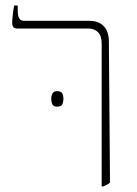

<svg xmlns="http://www.w3.org/2000/svg" viewBox="-20 -667 494 693"><path d="M347 6V-509Q347 -538 333.5 -551Q320 -564 300 -564H43Q32 -564 28 -569.5Q24 -575 24 -585Q24 -594 26 -612.5Q28 -631 31 -647H44V-627Q44 -609 49.5 -600.5Q55 -592 66 -592H301Q325 -592 341 -583Q357 -574 365 -557.5Q373 -541 373 -516L377 -8Q373 -4 366.5 -0.5Q360 3 352 6ZM165 -310Q165 -321 169.5 -329.5Q174 -338 186 -338Q201 -338 205 -329.5Q209 -321 209 -310Q209 -299 205 -290.5Q201 -282 186 -282Q173 -282 169 -290.5Q165 -299 165 -310Z"/></svg>

Font: Noto Serif Hebrew Thin
Style: Regular
Weight: 250
Version: Version 2.003